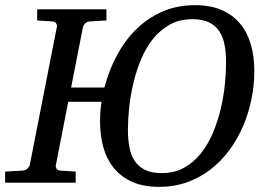

<svg xmlns="http://www.w3.org/2000/svg" viewBox="-35 -707 1023 743"><path d="M839.8 -465.8Q839.8 -502 834.2 -532.5Q828.6 -563 814 -585.4Q799.3 -607.9 773.9 -620.4Q748.5 -632.8 709 -632.8Q659.7 -632.8 622.1 -611.8Q584.5 -590.8 556.9 -556.2Q529.3 -521.5 510.7 -476.8Q492.2 -432.1 481 -384.8Q469.7 -337.4 464.8 -290.5Q460 -243.7 460 -205.1Q460 -168.9 465.6 -138.2Q471.2 -107.4 485.8 -85Q500.5 -62.5 525.9 -49.8Q551.3 -37.1 590.8 -37.1Q640.1 -37.1 677.7 -58.1Q715.3 -79.1 742.9 -114Q770.5 -148.9 789.3 -193.8Q808.1 -238.8 819.3 -286.4Q830.6 -334 835.2 -380.6Q839.8 -427.2 839.8 -465.8ZM949.2 -432.1Q949.2 -377.9 938.2 -323.7Q927.2 -269.5 906 -219.7Q884.8 -169.9 853.3 -127Q821.8 -84 780.8 -52Q739.7 -20 689.7 -2Q639.6 16.1 581.1 16.1Q521.5 16.1 478.5 -2.4Q435.5 -21 407.2 -54.7Q378.9 -88.4 365.5 -135.3Q352.1 -182.1 352.1 -238.8Q352.1 -276.9 357.9 -313H229L181.2 -67.9Q179.7 -62 183.3 -54.9Q187 -47.9 196.8 -46.9L257.8 -43V0H-15.1V-43L54.2 -46.9Q64.5 -47.9 71.5 -54.9Q78.6 -62 80.1 -67.9L185.1 -603Q186.5 -608.9 182.6 -616Q178.7 -623 168 -624L108.9 -627.9V-670.9H377V-627.9L312 -624Q300.8 -623 294.2 -616Q287.6 -608.9 286.1 -603L240.2 -368.2H369.1Q385.7 -432.6 416.3 -490.5Q446.8 -548.3 490.5 -592Q534.2 -635.7 591.6 -661.4Q648.9 -687 720.2 -687Q778.8 -687 822 -668.5Q865.2 -649.9 893.6 -616.2Q921.9 -582.5 935.5 -535.6Q949.2 -488.8 949.2 -432.1Z"/></svg>

Font: Charis SIL
Style: Italic
Weight: 400
Italic angle: -11°
Foundry: SIL International
Version: Version 4.112